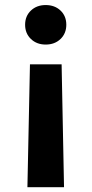

<svg xmlns="http://www.w3.org/2000/svg" viewBox="-20 -578 370 776"><path d="M90.8 178.7 101.1 -317.9H229L238.8 178.7ZM164.6 -397.9Q128.4 -397.9 105 -420.4Q81.5 -442.9 81.5 -478Q81.5 -513.2 105 -535.4Q128.4 -557.6 164.6 -557.6Q201.2 -557.6 224.6 -535.4Q248 -513.2 248 -478Q248 -442.9 224.6 -420.4Q201.2 -397.9 164.6 -397.9Z"/></svg>

Font: Inter
Style: 650
Weight: 650
Designer: Rasmus Andersson
Foundry: rsms
Version: Version 4.001;git-66647c0bb